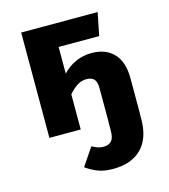

<svg xmlns="http://www.w3.org/2000/svg" viewBox="-115 -636 844 959"><g transform="rotate(-15 307.5 -156.5)"><path d="M83.6 0V-544.6H479L455.4 -426.7H245.6V-288.7Q273.8 -319.5 312.6 -337.2Q351.3 -354.9 395.9 -354.9Q469.2 -354.9 510.5 -311Q551.8 -267.2 551.8 -183.1V0H551.3V26.7Q551.3 127.2 499.2 179.7Q447.2 232.3 351.8 232.3Q304.6 232.3 272.3 219.2Q240 206.2 212.8 186.7L274.9 94.9Q288.7 102.1 302.1 107.4Q315.4 112.8 335.9 112.8Q361.5 112.8 375.4 97.2Q389.2 81.5 389.2 43.6V-1H389.7V-172.8Q389.7 -207.7 376.9 -221.5Q364.1 -235.4 337.4 -235.4Q310.3 -235.4 287.7 -220Q265.1 -204.6 245.6 -181.5V0Z"/></g></svg>

Font: Fira Code
Style: Bold
Weight: 700
Monospace: yes
Designer: Carrois Corporate, Edenspiekermann AG, Nikita Prokopov
Foundry: Carrois Corporate, Edenspiekermann AG, Nikita Prokopov
Version: Version 6.000; ttfautohint (v1.8.2) -l 8 -r 50 -G 200 -x 14 